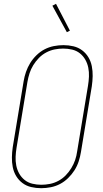

<svg xmlns="http://www.w3.org/2000/svg" viewBox="-20 -980 540 1008"><path d="M196 8Q169 8 143.5 2Q118 -4 98 -19Q78 -34 65 -55.5Q52 -77 47 -102.5Q42 -128 42.5 -154.5Q43 -181 47 -208L104 -553Q108 -578 116.5 -602.5Q125 -627 138.5 -649Q152 -671 171.5 -690Q191 -709 214 -721Q237 -733 262.5 -738Q288 -743 313 -743Q340 -743 365.5 -737Q391 -731 411 -716Q431 -701 444 -679.5Q457 -658 462 -632.5Q467 -607 466.5 -580.5Q466 -554 462 -527L405 -182Q401 -157 393 -132.5Q385 -108 371 -86Q357 -64 337.5 -45Q318 -26 295 -14Q272 -2 246.5 3Q221 8 196 8ZM197 -10Q219 -10 242 -14.5Q265 -19 286.5 -30.5Q308 -42 325 -59.5Q342 -77 354.5 -97.5Q367 -118 374.5 -140Q382 -162 385 -185L442 -530Q446 -554 447 -578Q448 -602 443.5 -624.5Q439 -647 428 -666.5Q417 -686 399.5 -700Q382 -714 359 -719.5Q336 -725 312 -725Q290 -725 267 -720.5Q244 -716 222.5 -704.5Q201 -693 184 -675.5Q167 -658 154.5 -637.5Q142 -617 135 -595Q128 -573 124 -550L67 -205Q63 -181 62 -157Q61 -133 65.5 -110.5Q70 -88 81 -68.5Q92 -49 109.5 -35Q127 -21 150 -15.5Q173 -10 197 -10ZM331 -811 255 -950 274 -960 347 -819Z"/></svg>

Font: Iosevka Curly Slab Thin
Style: Italic
Weight: 100
Italic angle: -9°
Monospace: yes
Designer: Belleve Invis
Foundry: Belleve Invis
Version: Version 22.1.2; ttfautohint (v1.8.4)